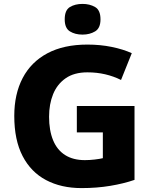

<svg xmlns="http://www.w3.org/2000/svg" viewBox="-20 -952 778 982"><path d="M373 -410H668V-32Q613 -13 544 -1.5Q475 10 397 10Q293 10 215.5 -31Q138 -72 95.5 -154Q53 -236 53 -359Q53 -471 96 -553Q139 -635 222.5 -679.5Q306 -724 427 -724Q493 -724 551.5 -712Q610 -700 654 -680L599 -543Q561 -562 518 -572Q475 -582 427 -582Q359 -582 315.5 -551.5Q272 -521 251.5 -470Q231 -419 231 -355Q231 -285 251.5 -235Q272 -185 313 -159Q354 -133 414 -133Q437 -133 463.5 -136Q490 -139 506 -143V-275H373ZM402 -932Q439 -932 466.5 -916Q494 -900 494 -853Q494 -808 466.5 -791.5Q439 -775 402 -775Q364 -775 337.5 -791.5Q311 -808 311 -853Q311 -900 337.5 -916Q364 -932 402 -932Z"/></svg>

Font: Noto Sans Syriac Eastern ExtraBold
Style: Regular
Weight: 800
Designer: Patrick Giasson and the Monotype Design Team
Foundry: Monotype Imaging Inc.
Version: Version 3.001